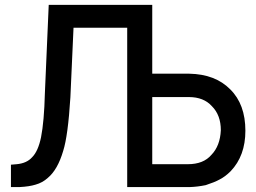

<svg xmlns="http://www.w3.org/2000/svg" viewBox="-20 -759 1040 779"><path d="M177.7 -739.3H597.7V-460H748Q853.5 -458 914.1 -396.5Q975.6 -335.9 975.6 -228.5Q975.6 -127 916 -64.5Q893.6 -42 870.1 -30.3Q850.6 -19.5 814.5 -7.8Q781.2 -1 750 0H496.1V-646.5H278.3L265.6 -364.3Q255.9 -208 236.3 -146.5Q213.9 -70.3 173.8 -37.1Q152.3 -17.6 124 -9.8Q98.6 -2 59.6 0H24.4V-90.8L47.9 -92.8Q88.9 -96.7 110.4 -121.1Q134.8 -145.5 146.5 -202.1Q159.2 -266.6 162.1 -380.9ZM746.1 -365.2H597.7V-92.8H742.2Q805.7 -92.8 837.9 -130.9Q873 -167 876 -230.5Q876 -292 839.8 -328.1Q806.6 -365.2 746.1 -365.2Z"/></svg>

Font: RobotoJAA
Style: Medium
Weight: 500
Version: Version 2.05; 2016-11-05